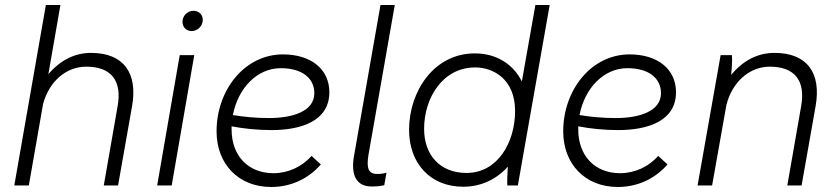

<svg xmlns="http://www.w3.org/2000/svg" viewBox="-20 -740 3337 766"><path d="M37 0H95L152 -326C177 -416 244 -474 324 -474C423 -474 468 -419 449 -315L394 0H451L507 -317C530 -448 474 -529 343 -529C280 -529 221 -501 173 -444L221 -720H163Z M607 0H665L755 -520H697ZM745 -616C767 -616 789 -635 789 -661C789 -681 774 -697 752 -697C729 -697 708 -678 708 -653C708 -632 723 -616 745 -616Z M1062 6C1138 6 1209 -25 1260 -84L1223 -118C1186 -76 1131 -49 1071 -49C969 -49 904 -120 904 -223V-236C951 -227 1006 -221 1063 -221C1181 -221 1294 -257 1294 -372C1294 -463 1222 -523 1109 -523C956 -523 844 -381 844 -216C844 -86 931 6 1062 6ZM909 -281C930 -389 1006 -468 1100 -468C1183 -468 1234 -430 1234 -368C1234 -296 1148 -269 1053 -269C1001 -269 951 -274 909 -281Z M1462 4C1481 4 1494 3 1513 -1L1522 -51C1508 -47 1497 -46 1484 -46C1448 -46 1442 -72 1450 -122L1555 -720H1498L1392 -116C1379 -40 1403 4 1462 4Z M2004 0H2046L2173 -720H2116L2062 -415C2028 -483 1962 -527 1874 -527C1711 -527 1612 -375 1612 -222C1612 -89 1696 5 1828 5C1900 5 1961 -25 2006 -75C2004 -45 2003 -15 2004 0ZM1876 -471C1946 -471 2035 -426 2035 -297C2035 -174 1967 -50 1841 -50C1737 -50 1672 -120 1672 -226C1672 -349 1746 -471 1876 -471Z M2445 6C2521 6 2592 -25 2643 -84L2606 -118C2569 -76 2514 -49 2454 -49C2352 -49 2287 -120 2287 -223V-236C2334 -227 2389 -221 2446 -221C2564 -221 2677 -257 2677 -372C2677 -463 2605 -523 2492 -523C2339 -523 2227 -381 2227 -216C2227 -86 2314 6 2445 6ZM2292 -281C2313 -389 2389 -468 2483 -468C2566 -468 2617 -430 2617 -368C2617 -296 2531 -269 2436 -269C2384 -269 2334 -274 2292 -281Z M2763 0H2821L2878 -321C2901 -413 2970 -474 3051 -474C3150 -474 3195 -419 3176 -315L3121 0H3178L3234 -317C3257 -448 3201 -529 3070 -529C3006 -529 2946 -501 2897 -441C2900 -472 2902 -500 2900 -520H2855Z"/></svg>

Font: Fixel Text 20240404 Light
Style: Italic
Weight: 300
Width: 4
Italic angle: -10°
Designer: AlfaBravo + MacPaw
Foundry: Kyrylo Tkachov, Marchela Mozhyna, Serhii Makarenko, Maria Weinstein, Zakhar Kryvoshyya
Version: Version 1.211;Glyphs 3.2 (3225)